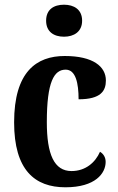

<svg xmlns="http://www.w3.org/2000/svg" viewBox="-20 -786 502 816"><path d="M252 -630C294 -630 329 -651 329 -698C329 -746 294 -766 252 -766C209 -766 176 -746 176 -698C176 -651 209 -630 252 -630ZM258 10C386 10 429 -50 429 -98C429 -117 420 -132 405 -141C385 -95 343 -59 284 -59C210 -59 179 -130 179 -267C179 -439 210 -490 259 -490C302 -490 314 -432 314 -364C409 -364 430 -400 430 -444C430 -503 376 -548 255 -548C135 -548 40 -481 40 -266C40 -63 128 10 258 10Z"/></svg>

Font: Noto Serif Sinhala Condensed
Style: Bold
Weight: 700
Width: 3
Designer: Jelle Bosma - Monotype Design Team
Foundry: Monotype Imaging Inc.
Version: Version 2.007